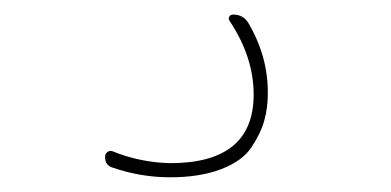

<svg xmlns="http://www.w3.org/2000/svg" viewBox="-20 -25 540 265"><path d="M134.8 206.1Q125 203.1 125 191.4Q125 187.5 127.9 185.1Q130.9 182.6 134.8 183.6Q172.9 199.2 214.8 200.2Q330.1 200.2 330.1 105.5Q330.1 53.7 296.9 3.9Q294.9 1 296.4 -2Q297.9 -4.9 301.8 -4.9Q315.4 -4.9 322.3 5.9Q350.6 53.7 349.6 105.5Q349.6 124 344.7 141.6Q339.8 159.2 327.1 178.2Q314.5 197.3 285.2 208.5Q255.9 219.7 214.8 219.7Q173.8 219.7 134.8 206.1Z"/></svg>

Font: Rounded Mgen+ 1mn thin
Style: Regular
Weight: 100
Designer: [Source Han Sans]
Ryoko NISHIZUKA  (kana & ideographs); Paul D. Hunt (Latin, Greek & Cyrillic); Wenlong ZHANG  (bopomofo
Version: Version 1.059.20150602